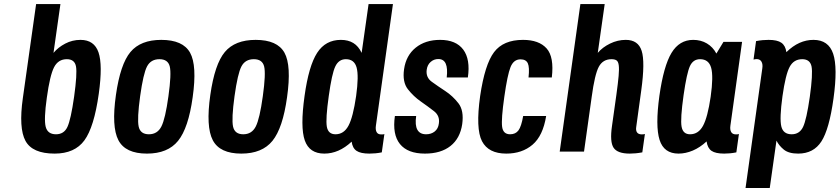

<svg xmlns="http://www.w3.org/2000/svg" viewBox="-20 -750 4154 950"><path d="M93.1 -265.1Q71.9 -115.9 106.1 -52.9Q140.3 10 250.4 10Q349.7 10 397.6 -55.5Q445.6 -121 468.7 -285.9Q488.7 -429.1 467.4 -490.9Q446.1 -552.7 378.4 -552.7Q338.1 -552.7 303 -534.4Q267.9 -516.1 244.7 -488.4L279 -730H158.7ZM211.7 -266.7Q226.9 -377.4 247.5 -417.3Q268.1 -457.1 310.6 -457.1Q349.4 -457.1 356 -421.2Q362.6 -385.3 346.7 -271.6Q330.6 -158.4 313.6 -122Q296.7 -85.6 257 -85.6Q215.7 -85.6 206.1 -122.7Q196.6 -159.9 211.7 -266.7Z M553.6 -280.1Q531.1 -122.7 565.8 -56.4Q600.4 10 707.1 10Q809.9 10 861.1 -53.1Q912.3 -116.3 933.3 -268.7Q955.7 -426.1 920.4 -489.4Q885 -552.7 778 -552.7Q675.6 -552.7 625.4 -492.6Q575.3 -432.6 553.6 -280.1ZM673.4 -274Q688.9 -385.6 707.6 -421.4Q726.4 -457.1 768.9 -457.1Q810.9 -457.1 819.9 -421.4Q828.9 -385.6 813.4 -274Q798 -162.1 778.4 -123.9Q758.7 -85.6 716.7 -85.6Q674.3 -85.6 666.1 -123.9Q658 -162.1 673.4 -274Z M1020.6 -280.1Q998.1 -122.7 1032.8 -56.4Q1067.4 10 1174.1 10Q1276.9 10 1328.1 -53.1Q1379.3 -116.3 1400.3 -268.7Q1422.7 -426.1 1387.4 -489.4Q1352 -552.7 1245 -552.7Q1142.6 -552.7 1092.4 -492.6Q1042.3 -432.6 1020.6 -280.1ZM1140.4 -274Q1155.9 -385.6 1174.6 -421.4Q1193.4 -457.1 1235.9 -457.1Q1277.9 -457.1 1286.9 -421.4Q1295.9 -385.6 1280.4 -274Q1265 -162.1 1245.4 -123.9Q1225.7 -85.6 1183.7 -85.6Q1141.3 -85.6 1133.1 -123.9Q1125 -162.1 1140.4 -274Z M1803.7 -730 1769.4 -488.4Q1753.7 -521.6 1728.3 -537.1Q1702.9 -552.7 1666.6 -552.7Q1590.6 -552.7 1549.1 -488.4Q1507.6 -424.1 1486.9 -275.1Q1465.1 -120 1488.1 -55Q1511.1 10 1584.6 10Q1620.6 10 1654.3 -4.7Q1688 -19.4 1719.9 -49.1Q1724.1 -17.1 1744.3 -3.6Q1764.4 10 1807.9 10Q1823 10 1837.6 8.6Q1852.3 7.3 1869.1 3.9L1881.9 -87.1Q1877.9 -85.1 1874.9 -85Q1871.9 -84.9 1866 -84.9Q1849.6 -84.9 1843.4 -96.5Q1837.1 -108.1 1839.9 -127.9L1924.3 -730ZM1742.1 -275.1Q1727 -170.4 1704.2 -128Q1681.4 -85.6 1640 -85.6Q1603.7 -85.6 1597.1 -123.4Q1590.6 -161.1 1606.7 -275.1Q1621.9 -385.3 1639 -421.2Q1656.1 -457.1 1691.3 -457.1Q1733.1 -457.1 1744.5 -415.8Q1755.9 -374.4 1742.1 -275.1Z M2267 -135.9Q2276.3 -203 2248.2 -239.1Q2220.1 -275.3 2183.2 -299.5Q2146.3 -323.7 2116.4 -345.4Q2086.4 -367 2091.3 -404.6Q2094.4 -429 2110.6 -443.4Q2126.9 -457.9 2148.7 -457.9Q2175.4 -457.9 2185.5 -434.8Q2195.6 -411.7 2190.3 -366.7H2294.9Q2308 -456.4 2272.1 -504.6Q2236.1 -552.7 2157.6 -552.7Q2084.6 -552.7 2036.8 -514.1Q1989 -475.6 1979.3 -407.6Q1970.3 -344.3 1998.1 -308.6Q2026 -273 2061.9 -248Q2097.7 -223 2127.5 -199.9Q2157.3 -176.7 2151.4 -138.6Q2148.3 -113.3 2130.9 -99.4Q2113.4 -85.6 2088.3 -85.6Q2057.6 -85.6 2045.1 -108.1Q2032.6 -130.6 2039.1 -176H1933.9Q1920.7 -84.9 1958.9 -37.4Q1997.1 10 2082.6 10Q2161.4 10 2209 -27.7Q2256.6 -65.4 2267 -135.9Z M2475.3 -270.9Q2490.7 -380 2506.1 -418.2Q2521.6 -456.4 2555.4 -456.4Q2582.6 -456.4 2591.6 -436.8Q2600.7 -417.1 2595.1 -366.7H2710.3Q2722.4 -468.1 2684.6 -510.4Q2646.7 -552.7 2567.9 -552.7Q2470.4 -552.7 2424.6 -492Q2378.7 -431.3 2355.7 -274.7Q2333 -112.6 2364.9 -51.3Q2396.9 10 2485 10Q2563.4 10 2615 -34.1Q2666.6 -78.1 2682.3 -176H2568.6Q2559.6 -124.4 2545.4 -105Q2531.1 -85.6 2504 -85.6Q2469.1 -85.6 2464.4 -123.3Q2459.6 -161 2475.3 -270.9Z M3076.3 -552.7Q3036 -552.7 2998.5 -534.4Q2961 -516.1 2937.7 -488.4L2972 -730H2851.7L2749.4 0H2869.7L2907.7 -270.9Q2922.6 -381.6 2942.7 -419.4Q2962.9 -457.1 3005.7 -457.1Q3021.3 -457.1 3030.1 -451.5Q3039 -445.9 3041.5 -427.2Q3044 -408.6 3040.9 -374.1Q3037.9 -339.7 3029.9 -281.9L3008.1 -126.9Q2996.7 -48.1 3015.9 -19.1Q3035.1 10 3096.1 10Q3110.3 10 3124.9 8.6Q3139.6 7.3 3158.1 3.9L3170.9 -87.1Q3165.9 -85.4 3162.4 -85.3Q3159 -85.1 3155.3 -85.1Q3138.9 -85.1 3131.9 -95Q3124.9 -104.9 3128.3 -124.1L3152.9 -303.1Q3172.3 -444 3154.9 -498.4Q3137.6 -552.7 3076.3 -552.7Z M3559.6 -542.7 3524.6 -485Q3507.6 -517.3 3477.8 -535Q3448 -552.7 3409.9 -552.7Q3341.6 -552.7 3302.6 -488.3Q3263.6 -423.9 3242.6 -275.6Q3222 -125.7 3243.5 -57.9Q3265 10 3337.3 10Q3372.4 10 3408.1 -5.1Q3443.7 -20.3 3476.1 -50.3Q3480.7 -17.4 3500.5 -3.7Q3520.3 10 3563.4 10Q3577.9 10 3592.2 8.6Q3606.6 7.3 3623.4 3.9L3636.1 -87.1Q3632.1 -85.4 3629.1 -85.3Q3626.1 -85.1 3621.3 -85.1Q3604.6 -85.1 3597.9 -96.5Q3591.1 -107.9 3593.9 -127.9L3651.7 -542.7ZM3496.3 -271.3Q3481.4 -169.6 3458.5 -127.6Q3435.6 -85.6 3394.4 -85.6Q3359.1 -85.6 3352.4 -123.4Q3345.6 -161.1 3362.4 -279.9Q3377.9 -388.1 3393.6 -422.6Q3409.3 -457.1 3443.9 -457.1Q3486.6 -457.1 3498.6 -415.1Q3510.7 -373.1 3496.3 -271.3Z M3668.9 180.1H3788.7L3821.9 -54.3Q3834 -29.7 3858.1 -9.9Q3882.3 10 3929.3 10Q4005.6 10 4044.3 -50.4Q4083 -110.7 4104 -261.9Q4125.4 -415.6 4102.4 -484.1Q4079.3 -552.7 4004.9 -552.7Q3969.3 -552.7 3936 -537.9Q3902.7 -523 3870.9 -492Q3866.6 -524 3846.4 -538.4Q3826.1 -552.7 3783.1 -552.7Q3768.7 -552.7 3753.7 -551.4Q3738.7 -550 3720.9 -546.6L3708.4 -455.3Q3718.1 -457.6 3723.6 -457.6Q3740.7 -457.6 3747.9 -444.6Q3755.1 -431.7 3751.7 -410.9ZM3851.6 -274Q3866.7 -380.9 3887.1 -419Q3907.4 -457.1 3949.3 -457.1Q3988 -457.1 3995.4 -421.2Q4002.7 -385.3 3986.9 -271.1Q3970.7 -157.7 3953.3 -121.6Q3935.9 -85.6 3897.1 -85.6Q3855.3 -85.6 3845.9 -124.4Q3836.4 -163.3 3851.6 -274Z"/></svg>

Font: Secuela ExtLt
Style: Italic
Weight: 200
Italic angle: -8°
Designer: Fernando Haro
Foundry: deFharo
Version: Version 1.704